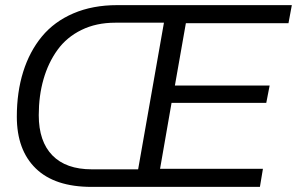

<svg xmlns="http://www.w3.org/2000/svg" viewBox="-20 -732 1163 752"><path d="M998 0H338.9Q194.3 0 120.1 -72.3Q45.9 -144.5 45.9 -274.9Q45.9 -371.1 70.8 -450.7Q95.7 -530.3 144 -588.9Q192.4 -647.5 267.6 -679.7Q342.8 -711.9 439 -711.9H1123L1109.9 -641.1H708L665 -397H1036.1L1022.9 -329.1H651.9L606.9 -70.8H1009.8ZM131.8 -280.8Q131.8 -178.2 185.1 -123.5Q238.3 -68.8 339.8 -68.8H521L622.1 -643.1H431.2Q356.9 -643.1 299.1 -614.7Q241.2 -586.4 205.1 -536.4Q168.9 -486.3 150.4 -421.6Q131.8 -356.9 131.8 -280.8Z"/></svg>

Font: Creato Display
Style: Italic
Weight: 400
Italic angle: -10°
Version: Version 1.000